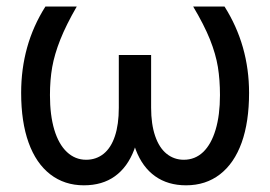

<svg xmlns="http://www.w3.org/2000/svg" viewBox="-20 -550 815 580"><path d="M130.9 -262.7Q130.9 -202.1 144 -158.2Q157.2 -114.3 182.1 -90.8Q207 -67.4 240.2 -67.4Q270.5 -67.4 293 -85.4Q315.4 -103.5 327.1 -138.7Q338.9 -173.8 338.9 -224.6V-383.8H405.3V-225.6Q405.3 -150.4 385.3 -97.7Q365.2 -44.9 327.1 -17.6Q289.1 9.8 233.4 9.8Q174.8 9.8 131.8 -23.4Q88.9 -56.6 66.4 -119.1Q43.9 -181.6 43.9 -269.5Q43.9 -341.8 62 -406.7Q80.1 -471.7 117.2 -530.3H211.9Q179.7 -474.6 162.1 -430.2Q144.5 -385.7 137.7 -347.2Q130.9 -308.6 130.9 -262.7ZM732.4 -269.5Q732.4 -181.6 710 -119.1Q687.5 -56.6 644.5 -23.4Q601.6 9.8 542 9.8Q487.3 9.8 448.7 -17.6Q410.2 -44.9 390.1 -97.7Q370.1 -150.4 370.1 -225.6V-383.8H436.5V-224.6Q436.5 -174.8 448.7 -139.2Q460.9 -103.5 483.4 -85.4Q505.9 -67.4 535.2 -67.4Q569.3 -67.4 593.8 -90.8Q618.2 -114.3 631.3 -158.2Q644.5 -202.1 644.5 -262.7Q644.5 -308.6 638.2 -347.7Q631.8 -386.7 614.3 -430.7Q596.7 -474.6 563.5 -530.3H658.2Q695.3 -471.7 713.9 -406.2Q732.4 -340.8 732.4 -269.5Z"/></svg>

Font: WEMIX Pretendard Variable
Style: Regular
Weight: 400
Designer: Base glyphs from Inter by Rasmus Andersson; Hangeul glyphs from Noto Sans CJK(Source Han Sans) by Jang Soo-young and Kan
Foundry: Kil Hyung-jin
Version: Version 1.000;Glyphs 3.2 (3208)